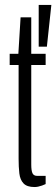

<svg xmlns="http://www.w3.org/2000/svg" viewBox="-20 -743 227 774"><path d="M119 11Q89 11 75 -3.5Q61 -18 58 -44Q55 -70 55 -103V-481H19V-526H54L63 -673H106V-526H164V-481H106V-80Q106 -55 111 -44.5Q116 -34 130 -34H164V-1Q158 2 149.5 5Q141 8 133.5 9.5Q126 11 119 11ZM136 -555V-723H187L169 -555Z"/></svg>

Font: Archivo ExtraCondensed ExtraLight
Style: Regular
Weight: 250
Width: 2
Designer: Hector Gatti
Foundry: Omnibus-Type
Version: Version 2.001